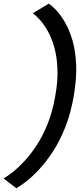

<svg xmlns="http://www.w3.org/2000/svg" viewBox="-52 -788 454 1038"><path d="M36.5 229.5Q57.5 218 89.8 193Q122 168 159.2 128.2Q196.5 88.5 233.2 32.5Q270 -23.5 300 -98.2Q330 -173 346.5 -267.5Q363 -362.5 359.8 -437.5Q356.5 -512.5 339.8 -569.5Q323 -626.5 299.5 -667Q276 -707.5 252.2 -732.5Q228.5 -757.5 212 -768.5L125.5 -716.5Q141.5 -705 162.8 -681.8Q184 -658.5 205.2 -621.8Q226.5 -585 241 -534.5Q255.5 -484 258.5 -417.5Q261.5 -351 246.5 -267.5Q232 -185 205.8 -119.2Q179.5 -53.5 146.8 -3.5Q114 46.5 80.5 82.5Q47 118.5 17.5 141.8Q-12 165 -32.5 177Z"/></svg>

Font: Anybody Expanded
Style: Italic
Weight: 400
Width: 7
Italic angle: -10°
Version: Version 1.113;gftools[0.9.25]